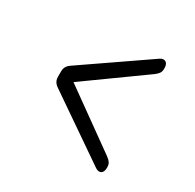

<svg xmlns="http://www.w3.org/2000/svg" viewBox="-142 -806 972 955"><g transform="rotate(30 344.0 -328.5)"><path d="M562.5 -41.5Q562.5 -25.9 556.2 -16.6Q549.8 -7.3 539.1 -6.6Q528.3 -5.9 515.6 -14.6L151.4 -265.1Q142.1 -271.5 136.5 -278.3Q130.9 -285.2 127.9 -293.5Q125 -301.8 125 -312V-344.2Q125 -354.5 127.9 -362.8Q130.9 -371.1 136.5 -377.9Q142.1 -384.8 151.4 -391.1L515.6 -641.6Q528.3 -650.4 539.1 -649.7Q549.8 -648.9 556.2 -639.6Q562.5 -630.4 562.5 -614.7V-610.8Q562.5 -595.7 555.9 -585.4Q549.3 -575.2 534.7 -564.5L205.1 -328.1L534.7 -91.8Q549.3 -81.1 555.9 -70.8Q562.5 -60.5 562.5 -45.4Z"/></g></svg>

Font: Gyrochrome
Style: Regular
Weight: 400
Designer: David Moles
Foundry: David Moles
Version: Version 1.005;Glyphs 3.2.3 (3260)